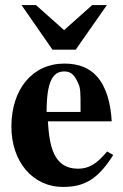

<svg xmlns="http://www.w3.org/2000/svg" viewBox="-20 -724 484 758"><path d="M298 -282H164C164 -402 188 -442 234 -442C263 -442 275 -425 289 -395C298 -376 298 -355 298 -303ZM403 -126C362 -77 331 -58 288 -58C190 -58 175 -150 169 -245H421C417 -319 399 -382 362 -423C333 -455 292 -473 234 -473C109 -473 25 -373 25 -224C25 -87 108 14 229 14C314 14 367 -17 427 -112ZM402 -704H344L233 -605L122 -704H65L187 -528H279Z"/></svg>

Font: XITS Math
Style: Bold
Weight: 700
Designer: MicroPress Inc., with final additions and corrections provided by Coen Hoffman, Elsevier (retired)
Version: Version 1.302